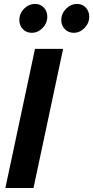

<svg xmlns="http://www.w3.org/2000/svg" viewBox="-20 -946 469 966"><path d="M7 0 156 -700H297.5L148.5 0ZM139.7 -781Q112.8 -781 95.1 -799.2Q77.4 -817.4 77.4 -844.9Q77.4 -878.2 101.2 -902.2Q125 -926.2 157.1 -926.2Q183.1 -926.2 200.5 -907.8Q218 -889.5 218 -862.2Q218 -829.7 194.4 -805.3Q170.7 -781 139.7 -781ZM350.6 -781Q324.7 -781 306.5 -799.2Q288.3 -817.4 288.3 -844.9Q288.3 -877.4 312.3 -901.8Q336.3 -926.2 368.3 -926.2Q394.1 -926.2 411.5 -907.8Q428.9 -889.5 428.9 -862.2Q428.9 -829.7 405.5 -805.3Q382 -781 350.6 -781Z"/></svg>

Font: Red Hat Display VF
Style: Italic
Weight: 300
Italic angle: -12°
Designer: Pentagram, MCKL
Foundry: Pentagram, MCKL
Version: Version 1.023